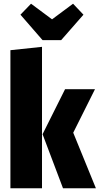

<svg xmlns="http://www.w3.org/2000/svg" viewBox="-20 -1013 536 1033"><path d="M206 0H36V-743L206 -761ZM374 -299 496 0H319L209 -291L330 -533H491ZM429 -934 309 -797H209L90 -934L147 -993L260 -909L373 -993Z"/></svg>

Font: Fira Sans Compressed ExtraBold
Style: Regular
Weight: 800
Width: 1
Designer: bBox Type GmbH & Carrois Corporate GbR & Edenspiekermann AG
Foundry: bBox Type GmbH & Carrois Corporate GbR & Edenspiekermann AG
Version: Version 4.301